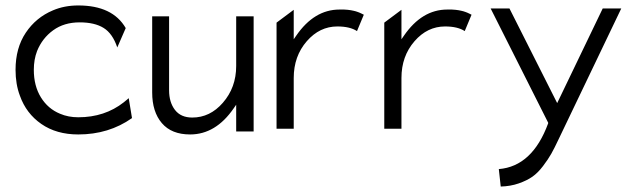

<svg xmlns="http://www.w3.org/2000/svg" viewBox="-20 -482 2334 704"><path d="M53 -131Q37 -173 37 -226Q37 -306 74.5 -362Q112 -418 174 -444Q216 -462 267 -462Q393 -462 441 -379L410 -308Q393 -359 360 -379.5Q327 -400 272 -400Q215 -400 175 -371Q135 -342 116 -295Q104 -264 104 -226Q104 -167 130 -125Q156 -83 200 -65Q230 -52 267 -52Q364 -52 434 -107L452 -122L464 -49Q379 11 267 11Q187 11 131.5 -27.5Q76 -66 53 -131Z M677 11Q609 11 573.5 -30.5Q538 -72 538 -143V-422H600V-151Q600 -107 621.5 -79Q643 -51 685 -51Q750 -51 797 -105Q846 -161 846 -240V-422H910V0H846V-98L837 -85Q771 11 677 11Z M1057 -10H994V-399L1057 -446V-338L1066 -351Q1132 -447 1225 -447Q1234 -447 1241.5 -447Q1249 -447 1255.5 -446Q1262 -445 1266.5 -444.5Q1271 -444 1276.5 -442.5Q1282 -441 1284.5 -440.5Q1287 -440 1292 -438Q1297 -436 1298.5 -435.5Q1300 -435 1306 -432Q1312 -429 1314 -428L1289 -368Q1263 -385 1217 -385Q1152 -385 1105 -331Q1057 -276 1057 -196Z M1452 -10H1389V-399L1452 -446V-338L1461 -351Q1527 -447 1620 -447Q1629 -447 1636.5 -447Q1644 -447 1650.5 -446Q1657 -445 1661.5 -444.5Q1666 -444 1671.5 -442.5Q1677 -441 1679.5 -440.5Q1682 -440 1687 -438Q1692 -436 1693.5 -435.5Q1695 -435 1701 -432Q1707 -429 1709 -428L1684 -368Q1658 -385 1612 -385Q1547 -385 1500 -331Q1452 -276 1452 -196Z M1990 -32 1779 -451H1848L2023 -104L2190 -451H2258L2029 27Q2013 61 2001.5 81.5Q1990 102 1971 127Q1952 152 1932 166Q1912 180 1882 190.5Q1852 201 1816 202L1809 138Q1932 128 1990 -30Z"/></svg>

Font: Charger Pro
Style: Lit
Weight: 300
Designer: Jasper
Foundry: Cannot Into Space Fonts
Version: Version 1.09